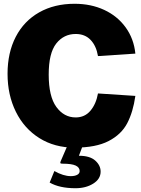

<svg xmlns="http://www.w3.org/2000/svg" viewBox="-20 -772 747 1017"><path d="M697 -488 499 -475Q490 -529 460 -560.5Q430 -592 381 -592Q318 -592 278 -541.5Q238 -491 238 -377Q238 -261 278.5 -205.5Q319 -150 381 -150Q429 -150 459 -185.5Q489 -221 499 -277L697 -264Q685 -179 654 -119.5Q623 -60 555.5 -25Q488 10 375 10Q269 10 188.5 -40.5Q108 -91 64 -180Q20 -269 20 -381Q20 -493 63.5 -577Q107 -661 187.5 -706.5Q268 -752 375 -752Q462 -752 532 -719.5Q602 -687 645.5 -627Q689 -567 697 -488ZM380 225Q295 225 243 195L268 134Q316 161 355 161Q376 161 389 154Q402 147 402 134Q402 115 381 105Q360 95 311 95Q303 95 300.5 93Q298 91 301 83L339 -5H420L398 53Q456 53 484.5 78.5Q513 104 513 137Q513 176 474 200.5Q435 225 380 225Z"/></svg>

Font: Morrison Black
Style: Regular
Weight: 900
Designer: Pablo Impallari, Rodrigo Fuenzalida (Modified by Dan O. Williams)
Version: Version 0.03;June 6, 2019;FontCreator 11.5.0.2425 64-bit; tt